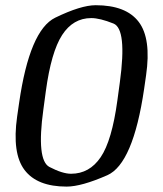

<svg xmlns="http://www.w3.org/2000/svg" viewBox="-20 -691 614 722"><path d="M323.2 -623Q254.9 -623 213.6 -559.3Q172.4 -495.6 152.3 -347.7L143.1 -279.3Q116.7 -88.9 165.8 -63.2Q214.8 -37.6 247.1 -37.6Q316.4 -37.6 358.6 -99.9Q400.9 -162.1 421.4 -313.5L430.7 -381.8Q458 -582 406.7 -602.5Q355.5 -623 323.2 -623ZM230.5 10.7Q119.6 10.7 72.3 -51.8Q24.9 -114.3 44.4 -252.4L51.8 -303.7Q91.3 -577.6 187.7 -624.5Q284.2 -671.4 339.8 -671.4Q454.1 -671.4 501.7 -608.6Q549.3 -545.9 529.3 -407.7L522 -356.9Q480.5 -74.7 383.3 -32Q286.1 10.7 230.5 10.7Z"/></svg>

Font: NoticiaText-Italic
Style: Italic
Weight: 400
Italic angle: -8°
Designer: JM Sole
Foundry: JM Sole
Version: Version 1.003